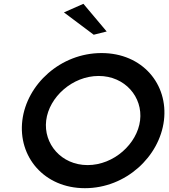

<svg xmlns="http://www.w3.org/2000/svg" viewBox="-20 -983 887 1006"><path d="M539 -818 417 -963 315 -918 471 -801ZM222 -352C237 -474 359 -585 497 -585C635 -585 729 -474 714 -352C699 -230 577 -118 439 -118C301 -118 207 -230 222 -352ZM97 -352C74 -163 210 3 425 3C640 3 816 -163 839 -352C862 -541 727 -705 512 -705C297 -705 120 -541 97 -352Z"/></svg>

Font: Bluebird
Style: LiExtObl
Weight: 300
Designer: Jasper
Foundry: Cannot Into Space Fonts
Version: Version 0.98